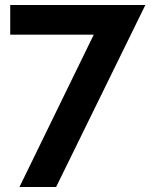

<svg xmlns="http://www.w3.org/2000/svg" viewBox="-20 -750 605 770"><path d="M356 -611H21V-730H563L205 0H58Z"/></svg>

Font: Oxford Sans
Style: Bold
Weight: 700
Designer: Matt McInerney, Pablo Impallari, Rodrigo Fuenzalida
Foundry: Matt McInerney, Pablo Impallari, Rodrigo Fuenzalida
Version: Version 3.000g; ttfautohint (v1.5) -l 8 -r 28 -G 28 -x 14 -D